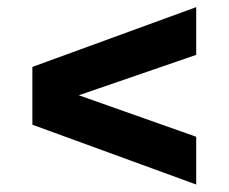

<svg xmlns="http://www.w3.org/2000/svg" viewBox="-20 -642 625 525"><path d="M516.5 -137.5 68.5 -301V-459L516.5 -622.5V-492L195.5 -381.5L516.5 -268Z"/></svg>

Font: Encode Sans Exp
Style: Bold
Weight: 700
Width: 7
Designer: Multiple Designers
Foundry: Impallari Type
Version: Version 3.002; ttfautohint (v1.8.3) -l 8 -r 50 -G 200 -x 14 